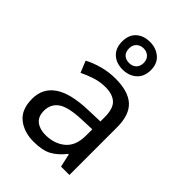

<svg xmlns="http://www.w3.org/2000/svg" viewBox="-239 -923 1038 1038"><g transform="rotate(45 280.5 -403.5)"><path d="M288 -545Q386 -545 433 -502Q480 -459 480 -365V0H416L399 -76H395Q360 -32 321.5 -11Q283 10 215 10Q142 10 94 -28.5Q46 -67 46 -149Q46 -229 109 -272.5Q172 -316 303 -320L394 -323V-355Q394 -422 365 -448Q336 -474 283 -474Q241 -474 203 -461.5Q165 -449 132 -433L105 -499Q140 -518 188 -531.5Q236 -545 288 -545ZM314 -259Q214 -255 175.5 -227Q137 -199 137 -148Q137 -103 164.5 -82Q192 -61 235 -61Q303 -61 348 -98.5Q393 -136 393 -214V-262ZM280 -606Q231 -606 201 -634Q171 -662 171 -712Q171 -762 201 -789.5Q231 -817 280 -817Q327 -817 359 -789.5Q391 -762 391 -713Q391 -662 359.5 -634Q328 -606 280 -606ZM280 -656Q305 -656 320.5 -671Q336 -686 336 -712Q336 -738 320 -753Q304 -768 280 -768Q256 -768 240 -753Q224 -738 224 -712Q224 -686 238.5 -671Q253 -656 280 -656Z"/></g></svg>

Font: Noto Sans Osmanya
Style: Regular
Weight: 400
Designer: Monotype Design Team
Foundry: Monotype Imaging Inc.
Version: Version 2.001; ttfautohint (v1.8.4.7-5d5b)